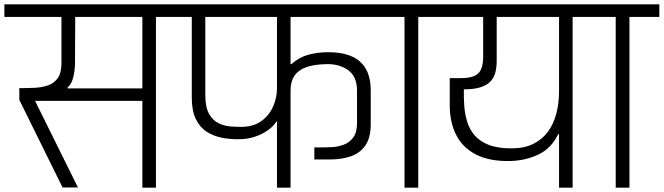

<svg xmlns="http://www.w3.org/2000/svg" viewBox="-56 -860 3042 880"><path d="M-36 -782.5V-840.2H791.2V-782.5H658.8V0H596.5V-397.7H104.7L301.2 -0.8H230.7L32.5 -402.3V-456Q67.5 -456 101.6 -457.5Q135.6 -459 163.6 -468.5Q191.6 -478 208.7 -502Q225.7 -526 225.7 -571V-782.5ZM253.7 -454.7H596.5V-782.5H288.8L287.8 -574Q287.8 -541 280.5 -508.6Q273.2 -476.2 253.7 -458.7Z M1213.5 0V-302.5H1210.3Q1199 -282.8 1173.1 -264Q1147.2 -245.2 1112.9 -233.6Q1078.7 -222 1041.5 -222Q1000.5 -221 961.5 -228.6Q922.5 -236.2 891.2 -256.3Q860 -276.5 841.5 -314.4Q823 -352.3 823 -412.8V-782.5H721V-840.2H1733V-782.5H1275.7V-566H1279.5Q1315.7 -598 1358 -609.4Q1400.3 -620.8 1449.5 -620.8Q1510.5 -620.8 1554.1 -602.5Q1597.7 -584.2 1620.4 -545.1Q1643.2 -506 1643.2 -444V-292Q1643.2 -228 1618.2 -192.8Q1593.2 -157.5 1551.1 -143.3Q1509 -129.2 1459.2 -129.2H1441.2H1420.2Q1416.2 -129.2 1409.2 -129.2Q1402.2 -129.2 1384.7 -129.2V-184.5H1431.2Q1445.2 -184.5 1469.2 -185.9Q1493.3 -187.3 1519.2 -196.8Q1545.2 -206.2 1562.8 -229.6Q1580.3 -253 1580.3 -296V-444.7Q1580.3 -509.7 1539.2 -538.8Q1498.2 -567.8 1439.3 -566Q1383.3 -565 1347 -551.8Q1310.7 -538.5 1293.2 -512.2Q1275.7 -486 1275.7 -444.8V0ZM885 -425Q885 -368.2 902.3 -337.8Q919.7 -307.5 946.7 -294.8Q973.7 -282.2 1001.8 -280.3Q1029.8 -278.5 1050.3 -278.5Q1104.2 -278.7 1140.3 -304Q1176.5 -329.3 1195 -370.2Q1213.5 -411 1213.5 -456V-782.5H885Z M1661 -782.5V-840.2H1998V-782.5H1861V0H1798V-782.5Z M2506.3 0V-245.3H2502.5Q2470.8 -179.8 2411.8 -151.8Q2352.8 -123.7 2281 -122Q2187 -120.3 2125.6 -151.8Q2064.2 -183.3 2034.8 -241.6Q2005.3 -299.8 2005.3 -377.8V-502H2056Q2094 -502 2116.2 -511Q2138.3 -520 2148.4 -541.5Q2158.5 -563 2158.5 -600V-782.5H1926V-840.2H2700.8V-782.5H2568.5V0ZM2070 -450.5Q2069.2 -413.3 2071.9 -374.8Q2074.7 -336.2 2085.5 -301.3Q2096.3 -266.5 2120 -239Q2143.7 -211.5 2184.7 -195.8Q2225.7 -180 2288.7 -180Q2347.2 -180 2388.5 -200.7Q2429.8 -221.3 2456 -257.2Q2482.2 -293.2 2494.2 -340.7Q2506.3 -388.2 2506.3 -441V-782.5H2220.5V-581Q2220.5 -553 2214.6 -529.1Q2208.7 -505.2 2193 -487.8Q2177.3 -470.3 2147.5 -460.4Q2117.7 -450.5 2070 -450.5Z M2629 -782.5V-840.2H2966V-782.5H2829V0H2766V-782.5Z"/></svg>

Font: Matangi Light
Style: Regular
Weight: 300
Designer: Prashant Pant
Foundry: The Graphic Ant
Version: Version 3.002